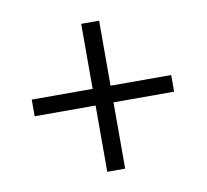

<svg xmlns="http://www.w3.org/2000/svg" viewBox="-60 -629 650 602"><g transform="rotate(-10 265.0 -327.5)"><path d="M235 -92H292V-563H235V-92ZM485 -303V-356H41V-303H485Z"/></g></svg>

Font: Source Serif 4 Variable
Style: Italic
Weight: 400
Italic angle: -12°
Designer: Frank Grießhammer
Foundry: Adobe Systems Incorporated
Version: Version 4.004;hotconv 1.0.116;makeotfexe 2.5.65601